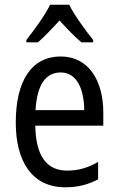

<svg xmlns="http://www.w3.org/2000/svg" viewBox="-20 -786 502 816"><path d="M274 -766H193C172 -722 128 -662 92 -616V-606H141C168 -629 201 -664 233 -699C265 -664 296 -631 326 -606H376V-616C342 -659 296 -721 274 -766ZM238 -546C116 -546 47 -445 47 -265C47 -102 115 10 257 10C311 10 354 -1 397 -24V-98C353 -72 312 -61 265 -61C177 -61 132 -125 130 -252H419V-308C419 -444 356 -546 238 -546ZM238 -478C307 -478 337 -407 338 -318H131C137 -425 174 -478 238 -478Z"/></svg>

Font: Noto Sans Kannada Condensed
Style: Regular
Weight: 400
Width: 3
Designer: Jelle Bosma - Monotype Design Team
Foundry: Monotype Imaging Inc.
Version: Version 2.005